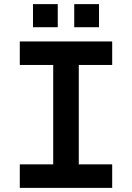

<svg xmlns="http://www.w3.org/2000/svg" viewBox="-20 -911 640 931"><path d="M76 0V-114H238V-596H76V-710H524V-596H362V-114H524V0ZM140 -779V-891H260V-779ZM340 -779V-891H460V-779Z"/></svg>

Font: Geist Mono SemiBold
Style: Regular
Weight: 600
Monospace: yes
Designer: Basement.studio, Andrés Briganti, Mateo Zaragoza
Foundry: Basement.studio, Vercel, Andrés Briganti, Guido Ferreyra, Mateo Zaragoza
Version: Version 1.500; ttfautohint (v1.8.4.7-5d5b)